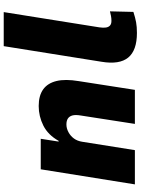

<svg xmlns="http://www.w3.org/2000/svg" viewBox="118 -863 756 1032"><g transform="rotate(-90 496.0 -347.0)"><path d="M21 0 102 -506H266L251 -410H255Q287 -467 337 -492Q387 -517 442 -517Q498 -517 531.5 -493Q565 -469 576.5 -421.5Q588 -374 576 -302L529 0H346L391 -290Q396 -319 391.5 -335.5Q387 -352 375 -360Q363 -368 343 -368Q322 -368 301.5 -357Q281 -346 267.5 -327.5Q254 -309 250 -283L205 0Z M835 11Q741 11 702.5 -36Q664 -83 680 -179L764 -705H947L865 -191Q862 -170 864 -156Q866 -142 874.5 -134Q883 -126 900 -126Q914 -126 926.5 -128.5Q939 -131 951 -134L948 -8Q917 2 892.5 6.5Q868 11 835 11Z"/></g></svg>

Font: Nunito Sans 7pt SemiCondensed Black
Style: Italic
Weight: 900
Width: 4
Italic angle: -9°
Designer: Vernon Adams
Foundry: Vernon Adams
Version: Version 3.101;gftools[0.9.27]